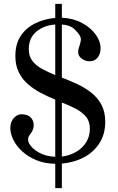

<svg xmlns="http://www.w3.org/2000/svg" viewBox="-20 -830 605 987"><path d="M264 137V12Q209 11 166 -7Q123 -25 93 -53Q63 -81 48 -112.5Q33 -144 33 -172Q33 -205 53 -225.5Q73 -246 102 -242Q129 -239 142 -221.5Q155 -204 153 -181.5Q151 -159 134 -138Q124 -126 124.5 -113.5Q125 -101 129 -94Q143 -67 179 -46.5Q215 -26 264 -24V-318Q227 -333 190.5 -352Q154 -371 124.5 -396.5Q95 -422 77 -457.5Q59 -493 59 -542Q59 -604 86.5 -645.5Q114 -687 161 -710Q208 -733 264 -738V-810H298V-739Q357 -736 401.5 -712Q446 -688 471.5 -653Q497 -618 497 -581Q497 -553 482 -534Q467 -515 440 -515Q413 -515 393.5 -534.5Q374 -554 387 -589Q392 -604 395 -619Q398 -634 390 -647Q382 -662 361 -681.5Q340 -701 298 -704V-431Q338 -416 377.5 -397.5Q417 -379 449.5 -353.5Q482 -328 501.5 -291.5Q521 -255 521 -204Q521 -142 492.5 -96Q464 -50 413.5 -22.5Q363 5 298 11V137ZM298 -25Q337 -30 370 -48.5Q403 -67 422.5 -98Q442 -129 442 -168Q442 -206 422 -230Q402 -254 369.5 -271Q337 -288 298 -303ZM264 -444V-704Q206 -700 167 -667.5Q128 -635 128 -577Q128 -541 146.5 -517Q165 -493 196 -476Q227 -459 264 -444Z"/></svg>

Font: Zen Old Mincho SemiBold
Style: Regular
Weight: 600
Version: Version 1.500